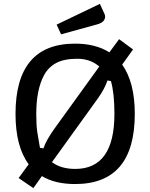

<svg xmlns="http://www.w3.org/2000/svg" viewBox="-20 -937 775 990"><path d="M60 -350Q60 -712 367 -712Q473 -712 544 -667L594 -735L666 -682L610 -604Q675 -512 675 -350Q675 12 367 12Q264 12 196 -29L152 33L76 -19L128 -90Q60 -181 60 -350ZM492 -594Q446 -634 378.5 -634Q311 -634 270.5 -612.5Q230 -591 208 -551Q167 -476 167 -350Q167 -291 172 -257.5Q177 -224 186 -175L204 -172Q218 -214 261 -274ZM368 -66Q570 -66 570 -350Q570 -456 552 -519L534 -522Q521 -481 485 -430L248 -101Q294 -66 368 -66ZM522 -852Q522 -822 480 -811L295 -760L272 -810L495 -917L518 -867Q522 -859 522 -852Z"/></svg>

Font: Voces
Style: Regular
Weight: 400
Designer: Ana Paula Megda, Pablo Ugerman
Foundry: Ana Paula Megda, Pablo Ugerman
Version: Version 1.003